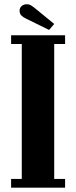

<svg xmlns="http://www.w3.org/2000/svg" viewBox="-20 -862 349 882"><path d="M31 0V-40H80V-660H31V-700H279V-660H229V-40H279V0ZM205.5 -724.5 100.5 -776Q85 -783.5 77.5 -791.5Q70 -799.5 70 -813.5Q70 -826 79.5 -834.2Q89 -842.5 103 -842.5Q114 -842.5 121.2 -838.2Q128.5 -834 136 -828L229 -752Z"/></svg>

Font: Imbue Thin 10pt Black
Style: Regular
Weight: 900
Version: Version 1.102